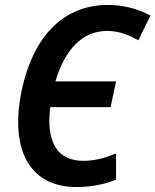

<svg xmlns="http://www.w3.org/2000/svg" viewBox="-20 -746 628 776"><path d="M290 10C355 10 411 -4 449 -20V-126C406 -107 360 -96 317 -96C210 -96 166 -173 183 -313H427L449 -417H204C241 -543 311 -621 413 -621C458 -621 499 -606 539 -583L588 -683C537 -711 477 -726 416 -726C226 -726 111 -585 68 -382C20 -156 89 10 290 10Z"/></svg>

Font: Noto Sans SemiCondensed SemiBold
Style: Italic
Weight: 600
Width: 4
Italic angle: -12°
Designer: Monotype Design Team
Foundry: Monotype Imaging Inc.
Version: Version 2.013